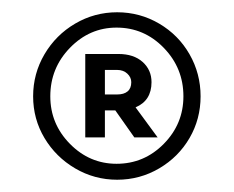

<svg xmlns="http://www.w3.org/2000/svg" viewBox="-20 -714 381 313"><path d="M307 -557Q307 -520 289 -489Q271 -458 239.5 -439.5Q208 -421 171 -421Q134 -421 102.5 -439.5Q71 -458 52.5 -489Q34 -520 34 -557Q34 -594 52.5 -625.5Q71 -657 102.5 -675.5Q134 -694 171 -694Q208 -694 239.5 -675.5Q271 -657 289 -625.5Q307 -594 307 -557ZM279 -557Q279 -603 247 -636Q215 -669 170 -669Q126 -669 94 -636Q62 -603 62 -557Q62 -512 94 -479.5Q126 -447 170 -447Q215 -447 247 -479.5Q279 -512 279 -557ZM201 -539 237 -490H199L168 -534H151V-490H119V-626H173Q198 -626 212.5 -613Q227 -600 227 -580Q227 -550 201 -539ZM151 -600V-560H171Q182 -560 188 -565Q194 -570 194 -580Q194 -588 187.5 -594Q181 -600 171 -600Z"/></svg>

Font: Martel Sans ExtraLight
Style: Regular
Weight: 275
Designer: Dan Reynolds and Mathieu Réguer
Foundry: Dan Reynolds and Mathieu Réguer
Version: Version 1.002; ttfautohint (v1.1) -l 5 -r 5 -G 72 -x 0 -D la